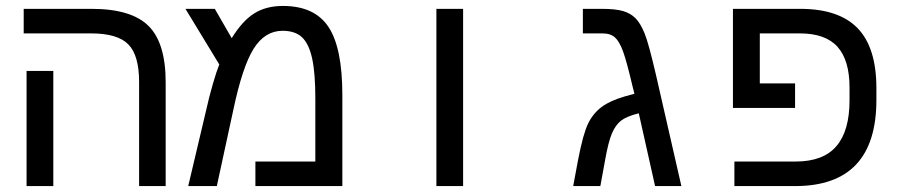

<svg xmlns="http://www.w3.org/2000/svg" viewBox="-20 -629 3040 649"><path d="M160.2 0H69.8V-389.2H160.2ZM540 0H450.2V-352.1Q450.2 -441.9 413.8 -479Q377.4 -516.1 288.1 -516.1H60.1V-599.1H289.1Q423.8 -599.1 481.9 -541.5Q540 -483.9 540 -351.1Z M936 -608.9Q1043 -608.9 1090.1 -538.3Q1137.2 -467.8 1137.2 -308.1V0H843.3V-83H1045.9V-296.9Q1045.9 -381.3 1035.2 -430.9Q1024.4 -480.5 1001.2 -502.7Q978 -524.9 935.1 -524.9Q875.5 -524.9 837.4 -464.4Q799.3 -403.8 768.1 -254.9L712.9 0H616.2L678.2 -262.2Q686.5 -300.3 699.2 -344.2Q711.9 -388.2 721.2 -411.1L606.9 -599.1H706.1L763.2 -500Q799.3 -558.6 839.4 -583.7Q879.4 -608.9 936 -608.9Z M1455.1 -599.1H1545.4V0H1455.1Z M2013.2 -599.1Q2060.5 -599.1 2086.2 -591.6Q2111.8 -584 2128.4 -567.1Q2145 -550.3 2158.9 -516.1Q2172.9 -481.9 2198.2 -372.1L2283.2 0H2194.3L2139.2 -246.1Q2098.1 -235.8 2079.3 -221.2Q2060.5 -206.5 2048.3 -177.7Q2036.1 -148.9 2025.4 -87.9L2009.3 0H1917.5L1934.1 -88.9Q1951.2 -177.7 1968.3 -212.2Q1985.4 -246.6 2014.2 -267.8Q2043 -289.1 2092.3 -303.2L2124.5 -312L2118.2 -336.9Q2098.1 -422.4 2085.9 -455.6Q2073.7 -488.8 2058.8 -502.4Q2043.9 -516.1 2016.1 -516.1H1950.2V-599.1Z M2851.6 -333Q2851.6 -425.3 2811 -470.7Q2770.5 -516.1 2683.6 -516.1H2548.3V-347.2H2667.5V-264.2H2457.5V-599.1H2684.6Q2815.9 -599.1 2879.2 -533.4Q2942.4 -467.8 2942.4 -331.1V-291Q2942.4 0 2667.5 0H2462.4V-83H2669.4Q2762.7 -83 2807.1 -134.8Q2851.6 -186.5 2851.6 -290Z"/></svg>

Font: Cousine
Style: Regular
Weight: 400
Monospace: yes
Designer: Steve Matteson
Foundry: Monotype Imaging Inc.
Version: Version 1.21